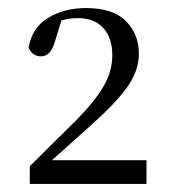

<svg xmlns="http://www.w3.org/2000/svg" viewBox="-20 -920 425 477"><path d="M54 -463V-507L171 -623Q216 -669 237.5 -706Q259 -743 259 -783Q259 -825 237 -850Q215 -875 173 -875Q158 -875 141.5 -871.5Q125 -868 107 -859L136 -880L118 -822Q112 -799 103 -789.5Q94 -780 82 -780Q61 -780 51 -801Q59 -851 99.5 -875.5Q140 -900 193 -900Q261 -900 293 -867.5Q325 -835 325 -787Q325 -744 296 -703.5Q267 -663 204 -607L89 -504L100 -532L102 -522H344V-463Z"/></svg>

Font: Noto Serif TC ExtraLight
Style: Regular
Weight: 400
Version: Version 2.002-H1;hotconv 1.1.0;makeotfexe 2.6.0